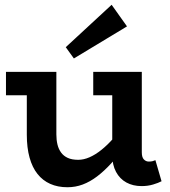

<svg xmlns="http://www.w3.org/2000/svg" viewBox="-20 -773 716 807"><path d="M263.5 14Q222.8 14 191.2 -0.1Q159.6 -14.1 137.7 -41.7Q115.7 -69.2 104.2 -110.8Q92.7 -152.3 92.7 -206.6V-471H216.9V-208.2Q216.9 -184.7 221.6 -165.4Q226.3 -146.1 236.9 -131.7Q247.4 -117.3 264.9 -109.3Q282.4 -101.3 308.8 -101.3Q331.9 -101.3 356.3 -112Q380.7 -122.6 406.2 -143Q431.7 -163.3 457.9 -193.1Q484.1 -222.9 510.6 -260.3V-162.8Q478 -119.6 447.8 -86.7Q417.6 -53.8 388 -31.4Q358.4 -9 327.8 2.5Q297.2 14 263.5 14ZM5.1 -372.5V-471H195.3V-372.5ZM575.3 9.2Q539 9.2 511.3 -5.9Q483.6 -21 467.7 -50.5Q451.8 -80 451.8 -122.2V-471H576V-132.9Q576 -111.8 584.7 -102.9Q593.3 -93.9 605.4 -93.9Q614.8 -93.9 621.4 -95.6Q628 -97.4 633.2 -99.8L659 -11.2Q646 -4.2 623.6 2.5Q601.3 9.2 575.3 9.2ZM371.9 -372.5V-471H559.9V-372.5ZM290.5 -527.3 256.4 -574.7 449.2 -752.9 513.8 -662.1Z"/></svg>

Font: BioRhyme ExtraBold
Style: Regular
Weight: 800
Designer: Aoife Mooney
Foundry: Aoife Mooney Type
Version: Version 1.600;gftools[0.9.33]